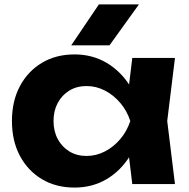

<svg xmlns="http://www.w3.org/2000/svg" viewBox="-20 -832 856 868"><path d="M578 0 553 -207 580 -285 553 -362 578 -570H771L736 -285L771 0ZM624 -285Q609 -194 567 -126.5Q525 -59 461 -21.5Q397 16 317 16Q233 16 169.5 -22Q106 -60 70 -127.5Q34 -195 34 -285Q34 -375 70 -442.5Q106 -510 169.5 -548Q233 -586 317 -586Q397 -586 461 -548.5Q525 -511 567.5 -444Q610 -377 624 -285ZM222 -285Q222 -239 241 -203.5Q260 -168 293.5 -147.5Q327 -127 371 -127Q415 -127 454.5 -147.5Q494 -168 524 -203.5Q554 -239 569 -285Q554 -331 524 -366.5Q494 -402 454.5 -422.5Q415 -443 371 -443Q327 -443 293.5 -422.5Q260 -402 241 -366.5Q222 -331 222 -285ZM427 -812H608L475 -627H302Z"/></svg>

Font: Unbounded SemiBold
Style: Regular
Weight: 600
Designer: Luke Prowse, Jean-Baptiste Morizot, Fátima Lázaro, Florian Runge
Foundry: NaN
Version: Version 1.700